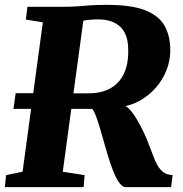

<svg xmlns="http://www.w3.org/2000/svg" viewBox="-23 -771 755 791"><path d="M-3 0 2 -49.5 70 -63.5 153.5 -679 83.5 -690.5 90 -743H240.5Q273 -743 297 -745Q321 -747 348.5 -749Q376 -751 418 -751Q518 -751 574.8 -728.8Q631.5 -706.5 655 -664.8Q678.5 -623 678.5 -564.5Q678.5 -504.5 648 -450.8Q617.5 -397 564.2 -363Q511 -329 442.5 -328L482 -336.5Q496.5 -337 512.2 -319.2Q528 -301.5 543.2 -275Q558.5 -248.5 570.8 -222.2Q583 -196 589 -179Q599 -153.5 607.5 -130.5Q616 -107.5 626.2 -89.5Q636.5 -71.5 651 -61Q665.5 -50.5 688 -50L682 0H494.5Q482.5 0 470.8 -15Q459 -30 449 -53Q439 -76 431 -100Q420 -133.5 410 -169Q400 -204.5 390.8 -236.2Q381.5 -268 373 -291Q364.5 -314 356.5 -322.5Q351 -322.5 340.5 -322.5Q330 -322.5 309.5 -322.5Q289 -322.5 254 -322.5Q219 -322.5 164.8 -322.5Q110.5 -322.5 32.5 -322.5L41.5 -387Q108 -387 156.8 -387Q205.5 -387 239.5 -386.8Q273.5 -386.5 295.8 -386.5Q318 -386.5 331 -386.5Q344 -386.5 350.2 -386.8Q356.5 -387 359 -387Q394.5 -389.5 422.2 -402.2Q450 -415 469.2 -438.2Q488.5 -461.5 497.8 -495.5Q507 -529.5 505 -574.5Q503 -633 471 -662Q439 -691 382.5 -691Q375.5 -691 365 -690.8Q354.5 -690.5 342.5 -689.2Q330.5 -688 318.5 -685.2Q306.5 -682.5 296.5 -677L324.5 -716.5L235.5 -63.5L325.5 -49.5L321.5 0Z"/></svg>

Font: Merriweather 24pt Black
Style: Italic
Weight: 900
Italic angle: -7.8°
Designer: Eben Sorkin
Foundry: Eben Sorkin
Version: Version 2.101